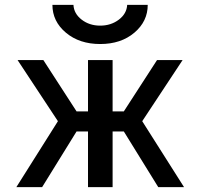

<svg xmlns="http://www.w3.org/2000/svg" viewBox="-20 -765 818 785"><path d="M46.9 0 216.8 -269.5 51.8 -519.5H157.2L293 -309.6H339.8V-519.5H440.4V-309.6H486.3L622.1 -519.5H726.6L561.5 -269.5L732.4 0H627L486.3 -227.5H440.4V0H339.8V-227.5H293L152.3 0ZM194.3 -745.1H280.3Q282.2 -709 314 -684.6Q345.7 -660.2 389.6 -660.2Q433.6 -660.2 465.8 -684.6Q498 -709 500 -745.1H584Q584 -677.7 529.3 -631.3Q474.6 -585 389.6 -585Q304.7 -585 249.5 -631.3Q194.3 -677.7 194.3 -745.1Z"/></svg>

Font: GenEi M Gothic v2 Medium
Style: Regular
Weight: 500
Version: Version 2.0